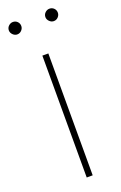

<svg xmlns="http://www.w3.org/2000/svg" viewBox="-140 -714 474 755"><g transform="rotate(-20 97.5 -337.0)"><path d="M85 0V-510H110V0ZM174 -622Q164 -622 156 -630Q148 -638 148 -648Q148 -659 156 -666.5Q164 -674 174 -674Q185 -674 192.5 -666.5Q200 -659 200 -648Q200 -638 192.5 -630Q185 -622 174 -622ZM21 -622Q11 -622 3 -630Q-5 -638 -5 -648Q-5 -659 3 -666.5Q11 -674 21 -674Q32 -674 39.5 -666.5Q47 -659 47 -648Q47 -638 39.5 -630Q32 -622 21 -622Z"/></g></svg>

Font: MuseoModerno Thin
Style: Regular
Weight: 100
Designer: Pablo Cosgaya, Héctor Gatti, Marcela Romero, and the Authors of The MuseoModerno Project.
Foundry: Omnibus-Type Team
Version: Version 1.003